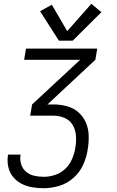

<svg xmlns="http://www.w3.org/2000/svg" viewBox="-20 -786 616 1011"><path d="M211 205Q251 205 292.5 192.5Q334 180 367.5 150Q401 120 418.5 80.5Q436 41 442 0Q448 -36 447 -72.5Q446 -109 432 -141Q418 -173 392 -195.5Q366 -218 331.5 -227Q297 -236 261 -236H230L482 -471L492 -530H117L107 -471H402L149 -236L139 -177H261Q292 -177 320 -165Q348 -153 363 -127.5Q378 -102 380 -71Q382 -40 377 -9Q372 21 360 50Q348 79 324.5 102Q301 125 270.5 135Q240 145 210 145Q185 145 160.5 139.5Q136 134 117.5 118.5Q99 103 91.5 79Q84 55 88 30L89 28H22V31Q17 62 23.5 92Q30 122 48 144.5Q66 167 92.5 181Q119 195 149 200Q179 205 211 205ZM290 -572H363L514 -722L461 -766L334 -622L253 -761L191 -727Z"/></svg>

Font: Iosevka Sparkle Light Oblique
Style: Regular
Weight: 300
Italic angle: -9°
Designer: Belleve Invis
Foundry: Belleve Invis
Version: Version 4.5.0; ttfautohint (v1.8.3)